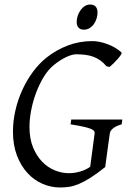

<svg xmlns="http://www.w3.org/2000/svg" viewBox="-20 -811 564 846"><path d="M516.1 -263.2Q489.7 -255.4 477.5 -244.9Q465.3 -234.4 463.9 -223.1Q461.9 -210 459 -188.7Q456.1 -167.5 453.1 -145.5Q450.2 -123.5 447.5 -104Q444.8 -84.5 443.8 -75.2Q406.7 -45.4 378.4 -27.6Q350.1 -9.8 327.1 -0.2Q304.2 9.3 284.4 12.2Q264.6 15.1 245.1 15.1Q204.6 15.1 167 -1.2Q129.4 -17.6 100.6 -49.1Q71.8 -80.6 54.4 -126.5Q37.1 -172.4 37.1 -231Q37.1 -277.3 47.9 -324.5Q58.6 -371.6 78.4 -414.8Q98.1 -458 125.5 -494.9Q152.8 -531.7 186 -558.1Q227.5 -590.8 278.3 -610.4Q329.1 -629.9 387.2 -629.9Q401.9 -629.9 418.9 -626.5Q436 -623 453.1 -616.7Q470.2 -610.4 486.3 -601.1Q502.4 -591.8 515.1 -580.1Q518.1 -577.6 512.7 -569.3Q507.3 -561 498.5 -551Q489.7 -541 479.7 -531.2Q469.7 -521.5 462.9 -516.1L449.2 -519Q436.5 -534.2 422.4 -544.4Q408.2 -554.7 391.8 -560.8Q375.5 -566.9 356.7 -569.3Q337.9 -571.8 315.9 -571.8Q297.4 -571.8 270.8 -559.1Q244.1 -546.4 217.8 -524.9Q192.9 -504.9 173.1 -472.7Q153.3 -440.4 139.2 -402.6Q125 -364.7 117.4 -325.4Q109.9 -286.1 109.9 -252Q109.9 -199.7 125.7 -161.4Q141.6 -123 166.5 -97.7Q191.4 -72.3 222.2 -60.1Q252.9 -47.9 283.2 -47.9Q309.6 -47.9 335 -55.7Q360.4 -63.5 377.4 -76.2L397 -223.1Q397.5 -228 395 -232.9Q392.6 -237.8 381.6 -242.7Q370.6 -247.6 349.1 -252.4Q327.6 -257.3 291 -263.2L293.9 -284.2H519ZM409.7 -756.3Q409.7 -742.7 405.5 -729.2Q401.4 -715.8 393.6 -704.8Q385.7 -693.8 374.5 -687Q363.3 -680.2 349.6 -680.2Q334.5 -680.2 326.2 -689Q317.9 -697.8 317.9 -714.4Q317.9 -727.5 322.3 -741Q326.7 -754.4 334.5 -765.6Q342.3 -776.9 353.3 -783.9Q364.3 -791 377.9 -791Q393.1 -791 401.4 -782Q409.7 -772.9 409.7 -756.3Z"/></svg>

Font: Gentium Plus Afr
Style: Italic
Weight: 400
Italic angle: -8°
Designer: J. Victor Gaultney, Annie Olsen, Iska Routamaa, Becca Hirsbrunner
Foundry: SIL International
Version: Version 5.000